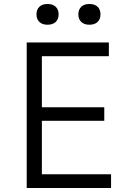

<svg xmlns="http://www.w3.org/2000/svg" viewBox="-20 -943 643 963"><path d="M114 -730H526V-661H190V-405H503V-337H190V-69H537V0H114ZM163 -871Q163 -895 177.5 -909Q192 -923 218 -923Q245 -923 259.5 -909Q274 -895 274 -871Q274 -847 259.5 -833Q245 -819 218 -819Q192 -819 177.5 -833Q163 -847 163 -871ZM373 -871Q373 -895 387.5 -909Q402 -923 428 -923Q455 -923 469.5 -909Q484 -895 484 -871Q484 -847 469.5 -833Q455 -819 428 -819Q402 -819 387.5 -833Q373 -847 373 -871Z"/></svg>

Font: Sora-SIA Light
Style: Regular
Weight: 300
Designer: Jonathan Barnbrook, Julián Moncada
Foundry: Barnbrook Fonts
Version: Version 2.000